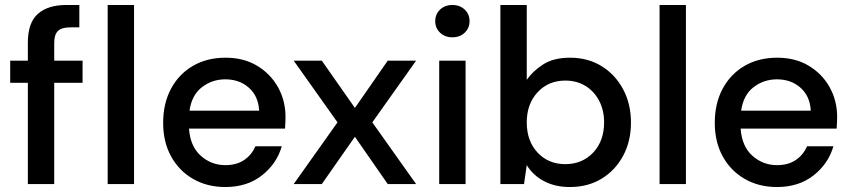

<svg xmlns="http://www.w3.org/2000/svg" viewBox="-20 -740 3429 772"><path d="M92 0V-407H21V-496H92V-568Q92 -649 132.5 -684.5Q173 -720 247 -720H299V-630H263Q228 -630 213 -615.5Q198 -601 198 -567V-496H312V-407H198V0ZM413 0V-720H519V0Z M886 12Q813 12 756.5 -20.5Q700 -53 668 -111Q636 -169 636 -246Q636 -324 667.5 -383Q699 -442 755.5 -475Q812 -508 887 -508Q960 -508 1014 -475.5Q1068 -443 1098 -389Q1128 -335 1128 -270Q1128 -260 1127.5 -248.5Q1127 -237 1126 -223H740Q745 -151 787.5 -113.5Q830 -76 886 -76Q931 -76 961.5 -96.5Q992 -117 1007 -152H1113Q1093 -82 1033.5 -35Q974 12 886 12ZM886 -421Q833 -421 792 -389.5Q751 -358 742 -295H1022Q1019 -353 981 -387Q943 -421 886 -421Z M1161 0 1337 -248 1161 -496H1274L1407 -306L1539 -496H1653L1477 -248L1653 0H1539L1407 -190L1274 0Z M1799 -590Q1769 -590 1749.5 -608.5Q1730 -627 1730 -655Q1730 -683 1749.5 -701.5Q1769 -720 1799 -720Q1829 -720 1848.5 -701.5Q1868 -683 1868 -655Q1868 -627 1848.5 -608.5Q1829 -590 1799 -590ZM1746 0V-496H1852V0Z M2271 12Q2213 12 2168.5 -11Q2124 -34 2098 -76L2087 0H1992V-720H2098V-419Q2122 -454 2164 -481Q2206 -508 2272 -508Q2344 -508 2399 -474Q2454 -440 2485.5 -381Q2517 -322 2517 -247Q2517 -172 2485.5 -113.5Q2454 -55 2399 -21.5Q2344 12 2271 12ZM2253 -80Q2321 -80 2365 -126.5Q2409 -173 2409 -248Q2409 -297 2389 -335Q2369 -373 2334 -394.5Q2299 -416 2253 -416Q2185 -416 2141.5 -369Q2098 -322 2098 -248Q2098 -173 2141.5 -126.5Q2185 -80 2253 -80Z M2632 0V-720H2738V0Z M3104 12Q3031 12 2974.5 -20.5Q2918 -53 2886 -111Q2854 -169 2854 -246Q2854 -324 2885.5 -383Q2917 -442 2973.5 -475Q3030 -508 3105 -508Q3178 -508 3232 -475.5Q3286 -443 3316 -389Q3346 -335 3346 -270Q3346 -260 3345.5 -248.5Q3345 -237 3344 -223H2958Q2963 -151 3005.5 -113.5Q3048 -76 3104 -76Q3149 -76 3179.5 -96.5Q3210 -117 3225 -152H3331Q3311 -82 3251.5 -35Q3192 12 3104 12ZM3104 -421Q3051 -421 3010 -389.5Q2969 -358 2960 -295H3240Q3237 -353 3199 -387Q3161 -421 3104 -421Z"/></svg>

Font: Ultramarine Medium
Style: Regular
Weight: 500
Designer: Colophon Foundry, Jonny Pinhorn
Foundry: Colophon Foundry
Version: Version 1.200; ttfautohint (v1.8.3)